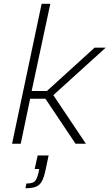

<svg xmlns="http://www.w3.org/2000/svg" viewBox="-20 -763 581 1019"><path d="M44 0 201 -743H247L148 -280H229L482 -510H541L263 -258L436 0H381L221 -239H140L90 0ZM115 236 120 211Q154 211 165.5 198.5Q177 186 185 151L188 134H164L180 62H238L222 138Q214 177 202.5 198.5Q191 220 171 228Q151 236 115 236Z"/></svg>

Font: Saira ExtraLight
Style: Italic
Weight: 200
Italic angle: -12°
Designer: Hector Gatti with collaboration of the Omnibus-Type team
Foundry: Omnibus-Type
Version: Version 1.100; ttfautohint (v1.8.3)